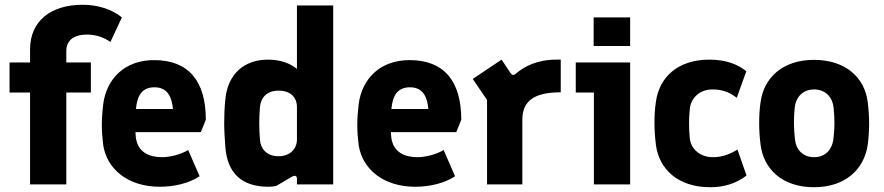

<svg xmlns="http://www.w3.org/2000/svg" viewBox="-20 -773 3708 805"><path d="M106 0H258V-385H361V-511H258V-559C258 -601 286 -628 345 -628C382 -628 414 -617 443 -597L491 -700C451 -733 392 -753 327 -753C193 -753 106 -685 106 -566V-511H20V-385H106Z M650 10C709 10 772 -4 817 -34L769 -144C738 -125 692 -114 659 -114C608 -114 555 -133 549 -202C549 -208 548 -213 548 -219H822L843 -271C843 -433 771 -521 626 -521C502 -521 427 -442 413 -338C409 -305 407 -277 407 -249C407 -221 409 -195 413 -163C429 -64 516 10 650 10ZM550 -316C555 -373 576 -407 628 -407C685 -407 701 -362 705 -316Z M1106 10C1117 10 1129 9 1139 6L1204 -32C1218 -40 1225 -35 1225 -23V0H1377V-750H1225V-484C1199 -506 1158 -523 1103 -523C1005 -523 936 -464 925 -359C921 -320 920 -290 920 -257C920 -226 922 -195 925 -154C934 -50 990 10 1106 10ZM1148 -118C1097 -118 1073 -150 1070 -186C1066 -235 1066 -278 1070 -326C1074 -363 1098 -393 1148 -393C1198 -393 1225 -365 1225 -324V-188C1225 -148 1195 -118 1148 -118Z M1721 10C1780 10 1843 -4 1888 -34L1840 -144C1809 -125 1763 -114 1730 -114C1679 -114 1626 -133 1620 -202C1620 -208 1619 -213 1619 -219H1893L1914 -271C1914 -433 1842 -521 1697 -521C1573 -521 1498 -442 1484 -338C1480 -305 1478 -277 1478 -249C1478 -221 1480 -195 1484 -163C1500 -64 1587 10 1721 10ZM1621 -316C1626 -373 1647 -407 1699 -407C1756 -407 1772 -362 1776 -316Z M2022 0H2170V-270C2170 -345 2213 -386 2331 -386V-523H2314C2230 -523 2179 -494 2145 -466C2135 -456 2128 -457 2121 -466L2083 -523L1962 -442L2022 -354Z M2470 0H2622V-511H2394V-385H2470ZM2469 -580H2622V-700H2469Z M2958 12C3012 12 3065 -2 3110 -37L3072 -146C3035 -123 3003 -114 2968 -114C2915 -114 2876 -149 2872 -194C2868 -238 2868 -274 2872 -316C2877 -364 2915 -398 2967 -398C3010 -398 3039 -386 3069 -363L3109 -474C3073 -505 3019 -523 2955 -523C2821 -523 2744 -449 2730 -346C2725 -313 2724 -285 2724 -257C2724 -229 2726 -198 2730 -166C2743 -65 2821 12 2958 12Z M3393 12C3525 12 3603 -64 3618 -165C3622 -197 3624 -226 3624 -254C3624 -283 3622 -313 3618 -346C3605 -448 3525 -522 3393 -522C3260 -522 3183 -446 3169 -346C3164 -313 3163 -283 3163 -254C3163 -226 3165 -197 3169 -165C3182 -64 3260 12 3393 12ZM3393 -114C3344 -114 3317 -148 3313 -189C3308 -236 3307 -273 3312 -322C3316 -363 3344 -398 3393 -398C3443 -398 3471 -363 3475 -322C3480 -272 3480 -236 3474 -188C3469 -149 3443 -114 3393 -114Z"/></svg>

Font: Finlandica
Style: Bold
Weight: 700
Designer: Niklas Ekholm, Juho Hiilivirta, Jaakko Suomalainen
Foundry: Helsinki Type Studio
Version: Version 2.000;Glyphs 3.2 (3202)